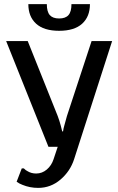

<svg xmlns="http://www.w3.org/2000/svg" viewBox="-20 -900 576 935"><path d="M118 -880H208Q208 -843 222.5 -826.5Q237 -810 268 -810Q299 -810 313.5 -826.5Q328 -843 328 -880H418Q418 -819 380 -784.5Q342 -750 268 -750Q194 -750 156 -784.5Q118 -819 118 -880ZM166 15Q125 15 89 0Q73 -6 61 -15L86 -80H96Q106 -70 113 -67Q132 -55 156 -55Q185 -55 208 -74.5Q231 -94 241 -125L261 -185H216L10 -700H115L261 -335Q270 -311 276 -288L283 -260H287Q289 -275 293 -288L306 -335L426 -700H526L341 -125Q322 -66 274.5 -25.5Q227 15 166 15Z"/></svg>

Font: Scada
Style: Regular
Weight: 400
Designer: Jovanny Lemonad
Foundry: Jovanny Lemonad
Version: Version 4.100;PS 004.100;hotconv 1.0.88;makeotf.lib2.5.64775